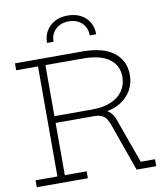

<svg xmlns="http://www.w3.org/2000/svg" viewBox="-102 -1063 994 1148"><g transform="rotate(-10 395.0 -489.5)"><path d="M465 -388Q508 -386 531.8 -367.8Q555.5 -349.5 567.5 -316L666 -42H752.5V0H633.5L530.5 -290Q517 -328.5 497 -343.8Q477 -359 439.5 -359H405ZM298 -710V-752H436Q564 -752 628 -701.5Q692 -651 692 -565.5Q692 -514 669 -473.5Q646 -433 605.2 -406.8Q564.5 -380.5 510.5 -373V-364L443.5 -359H198.5V-400H433Q502.5 -400 549.8 -420.5Q597 -441 621.5 -477.5Q646 -514 646 -562Q646 -632 591.5 -671Q537 -710 434 -710ZM27.5 -710V-752H337.5V-710H205V-42H337.5V0H27.5V-42H160V-710ZM536 -839Q536.5 -880.5 517.8 -912.2Q499 -944 465.2 -961.5Q431.5 -979 387 -979Q342.5 -979 308.8 -961.2Q275 -943.5 256.2 -912Q237.5 -880.5 237.5 -839H277Q277 -885.5 307.5 -914.5Q338 -943.5 387 -943.5Q436 -943.5 466.5 -914.5Q497 -885.5 497 -839Z"/></g></svg>

Font: Hepta Slab ExtraLight Light
Style: Regular
Weight: 300
Version: Version 1.100